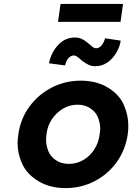

<svg xmlns="http://www.w3.org/2000/svg" viewBox="-20 -953 677 983"><path d="M316 10Q235 10 176.5 -25.5Q118 -61 94 -113.5Q70 -166 70 -219Q70 -241 74 -265Q85 -345 130.5 -407Q176 -469 244.5 -504.5Q313 -540 394 -540Q474 -540 532.5 -504.5Q591 -469 614 -416Q637 -363 637 -310Q637 -288 634 -265Q622 -185 577.5 -123Q533 -61 464.5 -25.5Q396 10 316 10ZM333 -114Q372 -114 406 -133.5Q440 -153 462.5 -187.5Q485 -222 490 -265Q493 -281 493 -295Q493 -321 482.5 -349.5Q472 -378 444 -397.5Q416 -417 377 -417Q337 -417 303 -397Q269 -377 246 -343Q223 -309 218 -265Q216 -250 216 -236Q216 -210 226.5 -181.5Q237 -153 265 -133.5Q293 -114 333 -114ZM467 -614Q449 -614 434 -621Q419 -628 400 -642Q384 -657 375 -663Q366 -669 358 -669Q344 -669 331.5 -656.5Q319 -644 313 -618L231 -629Q241 -683 277 -722Q313 -761 364 -761Q382 -761 397 -754.5Q412 -748 430 -733Q443 -721 453 -713.5Q463 -706 473 -706Q487 -706 499 -719.5Q511 -733 518 -757L598 -745Q593 -711 574 -680.5Q555 -650 528 -632Q501 -614 467 -614ZM277 -841 290 -933H610L597 -841Z"/></svg>

Font: Lexend SemBd
Style: Italic
Weight: 600
Italic angle: -8.13011°
Designer: Bonnie Shaver-Troup, Thomas Jockin
Foundry: Lexend
Version: Version 1.007